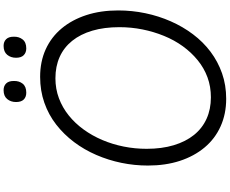

<svg xmlns="http://www.w3.org/2000/svg" viewBox="-125 -1133 1277 1067"><g transform="rotate(-90 513.5 -599.5)"><path d="M498 19Q414 19 345 -12Q276 -43 227.5 -101Q179 -159 153 -238.5Q127 -318 127 -416Q127 -491 142 -563.5Q157 -636 186 -703Q215 -770 257.5 -826.5Q300 -883 354.5 -925.5Q409 -968 476 -991.5Q543 -1015 620 -1015Q705 -1015 773 -984Q841 -953 889 -895.5Q937 -838 963 -758.5Q989 -679 989 -581Q989 -504 973.5 -430Q958 -356 928.5 -289Q899 -222 856.5 -165.5Q814 -109 759.5 -68Q705 -27 639.5 -4Q574 19 498 19ZM506 -66Q566 -66 617.5 -85Q669 -104 712.5 -139.5Q756 -175 790 -222Q824 -269 847.5 -326.5Q871 -384 883.5 -446.5Q896 -509 896 -574Q896 -659 876.5 -725Q857 -791 820 -837Q783 -883 730.5 -906.5Q678 -930 612 -930Q553 -930 501 -910.5Q449 -891 405.5 -856Q362 -821 327.5 -773.5Q293 -726 269 -669.5Q245 -613 232.5 -550.5Q220 -488 220 -423Q220 -339 240 -272.5Q260 -206 297 -160Q334 -114 387 -90Q440 -66 506 -66ZM532 -1092Q508 -1092 494 -1106Q480 -1120 480 -1149Q480 -1178 496.5 -1198Q513 -1218 546 -1218Q569 -1218 583 -1204Q597 -1190 597 -1162Q598 -1132 582 -1112Q566 -1092 532 -1092ZM778 -1092Q755 -1092 740.5 -1106Q726 -1120 726 -1149Q726 -1178 742.5 -1198Q759 -1218 792 -1218Q815 -1218 829 -1204Q843 -1190 843 -1162Q844 -1133 828 -1112.5Q812 -1092 778 -1092Z"/></g></svg>

Font: Playwrite ZA
Style: Regular
Weight: 400
Designer: Veronika Burian, José Scaglione
Foundry: TypeTogether
Version: Version 1.002